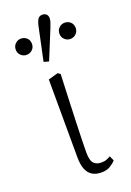

<svg xmlns="http://www.w3.org/2000/svg" viewBox="-151 -833 613 900"><g transform="rotate(-20 155.0 -383.0)"><path d="M193 12Q167 12 148.5 1.5Q130 -9 120 -32.5Q110 -56 110 -95L109 -482L158 -496L170 -487Q167 -412 164.5 -351Q162 -290 160.5 -242Q159 -194 158 -159Q157 -124 157 -101Q157 -60 170.5 -46Q184 -32 208 -32Q224 -32 235 -36.5Q246 -41 254 -46L265 -22Q255 -10 237 1Q219 12 193 12ZM51 -626Q35 -626 23 -637.5Q11 -649 11 -666Q11 -684 23 -695.5Q35 -707 51 -707Q68 -707 80 -696Q92 -685 92 -666Q92 -649 80 -637.5Q68 -626 51 -626ZM139 -561 114 -568 149 -733Q154 -756 161.5 -767Q169 -778 184 -778Q196 -778 203.5 -771Q211 -764 211 -752Q211 -742 208 -732.5Q205 -723 198 -705ZM269 -626Q253 -626 241 -637.5Q229 -649 229 -666Q229 -684 241 -695.5Q253 -707 269 -707Q286 -707 298 -696Q310 -685 310 -666Q310 -649 298 -637.5Q286 -626 269 -626Z"/></g></svg>

Font: Source Serif 4 Light
Style: Regular
Weight: 300
Designer: Frank Grießhammer
Foundry: Adobe Systems Incorporated
Version: Version 4.004;hotconv 1.0.116;makeotfexe 2.5.65601